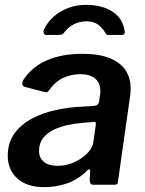

<svg xmlns="http://www.w3.org/2000/svg" viewBox="-20 -762 598 792"><path d="M334 -53Q299 -20 255 -5Q211 10 162 10Q91 10 51.5 -26Q12 -62 12 -119Q12 -174 40 -212Q68 -250 113 -273.5Q158 -297 212 -308.5Q266 -320 317 -322L367 -325Q386 -326 389 -344L392 -367Q393 -372 393.5 -376.5Q394 -381 394 -385Q394 -420 372.5 -438Q351 -456 311 -456Q275 -456 241.5 -441Q208 -426 181 -388Q178 -383 174 -382Q170 -381 162 -383L81 -404Q75 -406 72.5 -412Q70 -418 76 -432Q111 -486 173 -513Q235 -540 319 -540Q389 -540 433 -522Q477 -504 498 -472Q519 -440 519 -397Q519 -390 518.5 -383Q518 -376 517 -368L467 -16Q466 -5 463 -2.5Q460 0 450 0H365Q356 0 353 -6Q350 -12 350 -22L352 -56Q351 -73 334 -53ZM375 -246Q376 -255 374.5 -257.5Q373 -260 365 -259L318 -255Q294 -253 263.5 -247Q233 -241 205 -228.5Q177 -216 159 -194Q141 -172 141 -139Q141 -111 161 -94.5Q181 -78 218 -78Q247 -78 273 -87.5Q299 -97 318 -111Q338 -125 350.5 -142Q363 -159 365 -175ZM171 -618Q163 -618 160.5 -625Q158 -632 161 -640Q176 -671 201.5 -693.5Q227 -716 261 -729Q295 -742 336 -742Q379 -742 413 -729.5Q447 -717 468 -693.5Q489 -670 494 -635Q496 -628 493.5 -623Q491 -618 482 -618H426Q419 -618 416.5 -623Q414 -628 409 -635Q402 -645 392.5 -654Q383 -663 369.5 -668.5Q356 -674 337 -674Q307 -674 283 -661Q259 -648 244 -627Q240 -621 235 -619.5Q230 -618 226 -618Z"/></svg>

Font: Libre Franklin SemiBold
Style: Italic
Weight: 600
Italic angle: -8°
Designer: Pablo Impallari, Rodrigo Fuenzalida, Nhung Nguyen
Foundry: Impallari Type
Version: Version 3.000